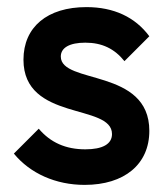

<svg xmlns="http://www.w3.org/2000/svg" viewBox="-20 -510 470 540"><path d="M218 10C330 10 400 -48 400 -142C400 -319 151 -272 151 -351C151 -376 176 -390 220 -390C267 -390 302 -373 330 -338L400 -408C360 -462 300 -490 223 -490C113 -490 46 -434 46 -342C46 -168 295 -220 295 -133C295 -105 269 -90 220 -90C165 -90 122 -109 89 -148L19 -78C65 -22 137 10 218 10Z"/></svg>

Font: MV Cash Medium
Style: Regular
Weight: 500
Designer: Rodrigo Fuenzalida
Foundry: fragTYPE
Version: Version 1.100;Glyphs 3.1.2 (3151)